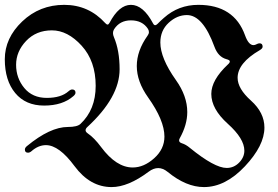

<svg xmlns="http://www.w3.org/2000/svg" viewBox="-63 -738 1128 780"><path d="M364.7 -644Q370.1 -638.2 374 -638.2Q377.9 -638.2 381.8 -645Q420.4 -718.3 468.8 -718.3Q518.6 -718.3 558.6 -643.1Q562.5 -635.7 567.1 -635.7Q571.8 -635.7 577.1 -641.1Q589.4 -653.8 603 -665.5Q662.1 -718.3 742.7 -718.3Q888.2 -718.3 932.6 -594.2Q946.8 -554.7 966.8 -554.7Q972.7 -554.7 979.2 -558.3Q985.8 -562 991.7 -562Q1003.9 -562 1003.9 -548.3Q1003.9 -541 992.2 -534.2Q902.3 -481.9 902.3 -421.9Q902.3 -377.9 956.8 -329.1Q1011.2 -280.3 1011.2 -219.7Q1011.2 -146.5 931.9 -62.3Q852.5 22 765.6 22Q693.4 22 618.2 -39.6Q599.1 -55.2 579.8 -55.2Q560.5 -55.2 541 -40.5Q457.5 22 390.6 22Q302.7 22 239.7 -63.2Q176.8 -148.4 123.5 -148.4Q92.8 -148.4 64.5 -123.5Q57.6 -117.7 50.8 -117.7Q38.1 -117.7 38.1 -130.4Q38.1 -137.7 46.4 -144.5Q140.6 -222.2 212.9 -222.2Q250.5 -222.2 263.7 -234.4Q325.7 -292.5 325.7 -389.2Q325.7 -489.7 268.8 -552.2Q211.9 -614.7 147.9 -614.7Q84 -614.7 43.2 -571.8Q2.4 -528.8 2.4 -474.9Q2.4 -420.9 35.6 -380.6Q68.8 -340.3 127 -340.3Q185.1 -340.3 215.3 -367.2Q223.6 -374.5 230 -374.5Q243.7 -374.5 243.7 -361.3Q243.7 -355 235.4 -347.7Q191.4 -309.1 116.2 -309.1Q41 -309.1 -1.2 -360.1Q-43.5 -411.1 -43.5 -497.3Q-43.5 -583.5 27.3 -650.9Q98.1 -718.3 197.8 -718.3Q297.4 -718.3 364.7 -644ZM293.9 -195.8Q319.8 -178.2 348.1 -140.1Q409.7 -57.6 476.1 -57.6Q521.5 -57.6 563.2 -95Q605 -132.3 605 -183.1Q605 -249 538.6 -342.3Q492.7 -406.7 492.7 -469.7Q492.7 -531.7 536.6 -593.3Q542 -600.6 542 -607.4Q542 -614.3 538.1 -620.6Q515.6 -655.3 468.8 -655.3Q423.8 -655.3 400.4 -619.1Q396 -611.8 396 -603.8Q396 -595.7 399.9 -586.9Q422.9 -532.7 422.9 -456.5Q422.9 -342.8 291.5 -221.7Q284.7 -215.3 284.7 -208.7Q284.7 -202.1 293.9 -195.8ZM588.4 -565.4Q588.4 -502 651.4 -413.1Q697.8 -348.1 697.8 -282.7Q697.8 -231 667 -175.8Q664.6 -171.4 664.6 -167.5Q664.6 -159.7 675.3 -156.2Q692.4 -150.9 708.5 -137.2Q808.6 -55.7 857.9 -55.7Q887.2 -55.7 908.4 -77.4Q929.7 -99.1 929.7 -126Q929.7 -174.8 862.5 -235.1Q795.4 -295.4 795.4 -356.4Q795.4 -413.1 863.3 -476.6Q870.6 -482.9 870.6 -488.5Q870.6 -494.1 856.9 -497.6Q823.2 -506.8 808.1 -548.3Q761.2 -676.8 696.3 -676.8Q656.2 -676.8 622.3 -645.5Q588.4 -614.3 588.4 -565.4Z"/></svg>

Font: UnifrakturMaguntia21
Style: Book
Weight: 400
Designer: j. 'mach' wust, Gerrit Ansmann, Georg Duffner, based on a font by Peter Wiegel, original typeface by Carl Albert Fahrenw
Version: Version 2017-03-19